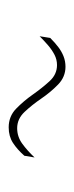

<svg xmlns="http://www.w3.org/2000/svg" viewBox="119 -516 174 453"><g transform="rotate(90 206.5 -290.0)"><path d="M348 -260Q333 -243 317.5 -233Q302 -223 281 -223Q255 -223 237 -240.5Q219 -258 203.5 -280Q188 -302 172 -319.5Q156 -337 134 -337Q121 -337 109.5 -331Q98 -325 87.5 -316Q77 -307 66 -296L70 -321Q81 -332 91.5 -340Q102 -348 113.5 -352.5Q125 -357 138 -357Q162 -357 180 -339.5Q198 -322 213 -300Q228 -278 244.5 -260.5Q261 -243 283 -243Q303 -243 319.5 -255Q336 -267 352 -284Z"/></g></svg>

Font: Georama ExtraCondensed Thin Thin
Style: Italic
Weight: 250
Italic angle: -9°
Version: Version 1.001